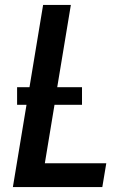

<svg xmlns="http://www.w3.org/2000/svg" viewBox="-20 -755 540 775"><path d="M32 0 87 -332H49V-403H99L154 -735H266L211 -403H311V-332H200L161 -96H409L393 0Z"/></svg>

Font: Iosevka SS04
Style: Bold Italic
Weight: 700
Italic angle: -9°
Monospace: yes
Designer: Belleve Invis
Foundry: Belleve Invis
Version: Version 19.0.0; ttfautohint (v1.8.4)